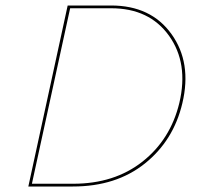

<svg xmlns="http://www.w3.org/2000/svg" viewBox="-20 -678 723 698"><path d="M245 0H83L226 -658H384Q529 -658 603.5 -554Q678 -450 643 -303Q611 -167 506.5 -83.5Q402 0 245 0ZM632 -304Q666 -448 594.5 -548Q523 -648 384 -648H235L96 -10H246Q396 -10 498 -90.5Q600 -171 632 -304Z"/></svg>

Font: EauTestInfant Hairline
Style: Italic
Weight: 250
Italic angle: -12°
Designer: Christian Thalmann (Catharsis Fonts)
Version: Version 0.001;PS 000.001;hotconv 1.0.88;makeotf.lib2.5.64775